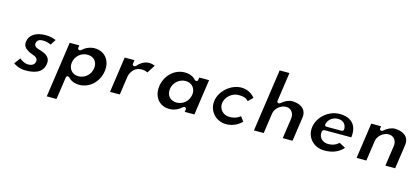

<svg xmlns="http://www.w3.org/2000/svg" viewBox="-76 -1503 5268 2407"><g transform="rotate(15 2558.0 -300.0)"><path d="M371.5 -503C242.5 -503 164.7 -448.8 152.3 -363C143.3 -300.2 178.8 -271.6 225.9 -245.2C265.2 -223.2 349.2 -216.8 340 -153C331.6 -94.7 273.3 -91 251.1 -91C203.4 -91 162 -120 138.2 -138.3L80.4 -60.2C103.7 -42.3 157.3 -10 238.4 -10C344.1 -10 459.7 -32.5 478.1 -160C490.5 -246.6 424.9 -279.1 359.8 -300.1C326.9 -311.1 265.1 -319.8 272.7 -373C274.4 -384.3 278.8 -396.7 288.4 -407C308.3 -428.1 334.7 -429 360.8 -429C400.9 -429 436.1 -415.5 459.8 -404.9L505.6 -476C480.8 -486.6 431.8 -503 371.5 -503Z M1202 -257C1222 -395.3 1142.3 -503 1007.5 -503C945 -503 887.5 -475.2 848.7 -438.2C843.8 -433.5 836.1 -430 829 -430H827C816.2 -430 803.4 -439.9 805.6 -455L810.3 -488H685.3L581.1 235H708.1L749.1 -49C756.2 -98.5 794.1 -66.9 794.1 -66.9C826 -30.7 873.1 -10 936.4 -10C1071.1 -10 1182.1 -118.6 1202 -257ZM1064 -257C1051.8 -172.3 978.2 -111 898 -111C818.6 -111 762.9 -172.4 775 -257C787 -340.2 857.5 -402 939.9 -402C1025.3 -402 1076 -339.9 1064 -257Z M1332.6 -25H1459.6L1494.9 -270C1497.3 -286.6 1529 -399 1643.5 -399C1679 -399 1705.4 -390 1722.5 -381.3L1788.9 -485.6C1773.5 -493.1 1746.1 -503 1712.5 -503C1628.9 -503 1568.2 -429.1 1565.1 -425.2C1560.2 -419.2 1551.3 -414 1542.7 -414H1540.7C1529.9 -414 1517.1 -423.9 1519.3 -439L1526.3 -488H1399.3Z M1910.9 -256C1891 -117.7 1970.7 -10 2105.4 -10C2168 -10 2225.5 -37.8 2264.2 -74.8C2269.2 -79.5 2276.8 -83 2284 -83H2286C2296.7 -83 2309.5 -73.1 2307.4 -58L2302.6 -25H2427.6L2494.3 -488H2367.3L2363.9 -464C2356.7 -414.5 2318.8 -446.1 2318.8 -446.1C2287 -482.3 2239.8 -503 2176.5 -503C2041.8 -503 1930.8 -394.4 1910.9 -256ZM2048.9 -256C2061.1 -340.7 2134.7 -402 2214.9 -402C2294.3 -402 2350.1 -340.6 2337.9 -256C2325.9 -172.8 2255.4 -111 2173 -111C2087.7 -111 2036.9 -173.1 2048.9 -256Z M3089.2 -417.5C3065 -448.3 3005.7 -503 2913.5 -503C2775.2 -503 2643.7 -386.7 2624.9 -256C2606.1 -125.4 2704.1 -10 2842.4 -10C2941.2 -10 3011.4 -62.2 3043.7 -95.3L2999.1 -155C2967.2 -130.8 2927.9 -109 2856.7 -109C2775.2 -109 2715.4 -176.3 2726.9 -256C2738.3 -335.5 2817.5 -404 2899.2 -404C2964.4 -404 2997.8 -394.3 3029.8 -359.6Z M3200.6 -25H3327.6L3365.8 -290C3375.4 -356.7 3447.3 -415 3513.8 -415C3587.6 -415 3621.6 -351.3 3612.8 -290L3574.6 -25H3701.6L3746.7 -338C3764.3 -460.3 3659.6 -503 3570.5 -503C3523.4 -503 3474.6 -478.3 3432.3 -441.3C3427.8 -437.4 3420.3 -434 3413.5 -434H3411.5C3400.8 -434 3388 -443.9 3390.1 -459L3444.3 -835H3317.3Z M4402 -257C4425 -422.1 4332.4 -503 4187.5 -503C4045.5 -503 3914.4 -391.4 3894.9 -256C3875.5 -121.7 3974.4 -10 4116.4 -10C4215.5 -10 4297.4 -38.5 4360.3 -109.3L4280.2 -152.5C4234.9 -113.7 4197.6 -101 4142.6 -101C4090.1 -101 4011.4 -134.4 4025.4 -232C4027 -242.7 4038.9 -257 4054 -257ZM4066 -305C4049.4 -305 4042.2 -318.7 4044.8 -331.6C4057.3 -391.7 4110.7 -438 4183.1 -438C4246 -438 4289.5 -399.5 4289.8 -333.7C4289.9 -310.8 4270.7 -305 4261 -305Z M4532.6 -25H4659.6L4697.8 -290C4707.4 -356.7 4779.3 -415 4845.8 -415C4919.6 -415 4953.6 -351.3 4944.8 -290L4906.6 -25H5033.6L5078.7 -338C5096.3 -460.3 4991.6 -503 4902.5 -503C4855.4 -503 4806.6 -478.3 4764.3 -441.3C4759.8 -437.4 4752.3 -434 4745.5 -434H4743.5C4732.8 -434 4720 -443.9 4722.1 -459L4726.3 -488H4599.3Z"/></g></svg>

Font: Hussar Ekologiczny
Style: Regular
Weight: 400
Foundry: Cannot Into Space Fonts
Version: Version 0.97